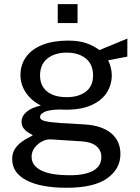

<svg xmlns="http://www.w3.org/2000/svg" viewBox="-20 -717 663 908"><path d="M295.2 171Q173.4 171 105.4 135.8Q37.5 100.5 37.5 34.9Q37.5 7 50.5 -12.7Q63.5 -32.4 81.6 -45.5Q99.6 -58.6 115.1 -66.2Q130.6 -73.8 135.2 -77.3Q126.4 -82.6 113.9 -90.1Q101.3 -97.7 91.6 -110.2Q81.9 -122.7 81.9 -142.6Q81.9 -167.1 105 -187.5Q128 -207.9 173.4 -217.9Q127.9 -240.9 102.3 -279Q76.8 -317.1 76.8 -361.4Q76.8 -411.7 104 -448.6Q131.1 -485.4 181.5 -505.2Q231.9 -525 301.8 -525Q352.3 -525 386.7 -513.3Q421 -501.7 450.5 -480.1Q458.7 -483.7 476 -490.8Q493.3 -497.8 514.1 -506.4Q534.9 -514.9 553.3 -522.6Q571.7 -530.2 582.4 -534.7L582.1 -449.2L491.4 -431.9Q499.4 -416 504 -397Q508.6 -378 508.6 -361.7Q508.6 -316.1 484.9 -278.9Q461.1 -241.8 413.1 -220Q365.2 -198.2 293 -198.2Q286.9 -198.2 277.7 -198.4Q268.5 -198.7 262.1 -199.2Q209 -197.7 189.2 -187.2Q169.3 -176.8 169.3 -164.6Q169.3 -150.2 191.8 -144.5Q214.3 -138.9 268.1 -135.1Q287.5 -134 316.2 -132.5Q345 -131 380.3 -128.5Q461.5 -123.6 505.5 -87.1Q549.5 -50.5 549.5 11.4Q549.5 81.8 486.7 126.4Q423.8 171 295.2 171ZM311.4 111.7Q383.1 111.7 421.2 90Q459.4 68.4 459.4 25.2Q459.4 -5.8 436 -25.7Q412.6 -45.6 365.2 -48.6L220 -57.9Q200.5 -59 179.5 -48.4Q158.4 -37.7 143.9 -18.6Q129.4 0.5 129.4 24.4Q129.4 65.6 173.9 88.6Q218.4 111.7 311.4 111.7ZM295.8 -257.5Q351.6 -257.5 385.9 -283.6Q420.1 -309.6 420.1 -360.3Q420.1 -412.8 385.9 -440.4Q351.6 -468.1 295.8 -468.1Q239 -468.1 204.2 -440.2Q169.4 -412.4 169.4 -360.3Q169.4 -311.6 202.6 -284.5Q235.8 -257.5 295.8 -257.5ZM253.1 -608V-697.4H346.8V-608Z"/></svg>

Font: Public Sans Thin
Style: Regular
Weight: 100
Designer: The Public Sans project authors (U.S. Web Design System). Libre Franklin designed by Pablo Impallari and Rodrigo Fuenzal
Version: Version 1.008